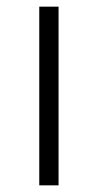

<svg xmlns="http://www.w3.org/2000/svg" viewBox="-20 -557 294 577"><path d="M156 0H98V-537H156Z"/></svg>

Font: IBM Plex Sans JP Light
Style: Regular
Weight: 300
Designer: Mike Abbink; Paul van der Laan; Pieter van Rosmalen; Wujin Sim; Yejin Wi; Jinhee Kim; Boomi Park; Yona Kim; Kichan Ma
Foundry: Sandoll Inc.
Version: Version 1.002